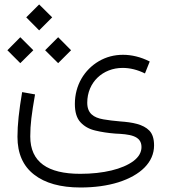

<svg xmlns="http://www.w3.org/2000/svg" viewBox="-20 -624 769 864"><path d="M653.8 -347.2C612.8 -368.2 571.3 -377.4 533.7 -377.4C493.7 -377.4 457.5 -367.7 424.8 -348.6C359.4 -310.1 316.9 -240.7 316.9 -156.2C316.9 -119.6 325.2 -91.8 342.3 -73.7C358.9 -55.7 380.9 -43 408.7 -36.6C436.5 -29.8 466.3 -25.4 498 -22.9C560.5 -20 616.7 -15.1 616.7 37.6C616.7 61.5 604.5 82.5 580.6 100.6C531.7 137.2 444.8 158.2 341.3 158.2C194.3 158.2 116.2 105 116.2 -9.8C116.2 -36.1 117.7 -63.5 121.1 -91.3C124.5 -119.1 129.9 -155.3 137.7 -199.2L79.6 -209.5C65.4 -125 58.6 -63.5 58.6 -8.3C58.6 66.4 83.5 123 133.3 161.6C182.6 200.2 252.4 219.7 341.8 219.7C405.8 219.7 462.4 211.9 512.7 196.3C612.3 164.6 673.3 106.4 673.3 30.3C673.3 1 666.5 -21 652.3 -36.1C624 -65.4 575.2 -73.7 521 -77.6C492.7 -80.1 467.3 -83 445.3 -86.9C400.4 -94.7 372.6 -114.3 372.6 -161.6C372.6 -253.9 442.9 -318.4 531.7 -318.4C565.4 -318.4 598.6 -310.1 632.3 -293.5ZM156.2 -487.3 214.8 -545.9 156.2 -604 98.1 -545.9ZM241.7 -339.8 299.8 -397.9 241.7 -456.5 183.1 -397.9ZM71.3 -339.8 129.9 -397.9 71.3 -456.5 13.2 -397.9Z"/></svg>

Font: Estedad Light
Style: Regular
Weight: 300
Designer: Amin Abedi
Version: Version 7.3